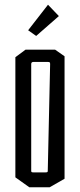

<svg xmlns="http://www.w3.org/2000/svg" viewBox="-20 -792 338 812"><path d="M45 -42V-550L88 -582H213L253 -554V-36L190 0H104ZM173 -63Q179 -63 180.5 -64.5Q182 -66 182 -69L192 -521Q192 -526 190.5 -528Q189 -530 183 -530H121Q112 -530 112 -521V-69Q112 -66 113.5 -64.5Q115 -63 121 -63ZM99 -664 183 -772 229 -724 133 -640Z"/></svg>

Font: Bahianita
Style: Regular
Weight: 400
Designer: Pablo Cosgaya & Dani Raskovsky
Foundry: Pablo Cosgaya & Dani Raskovsky
Version: Version 1.008